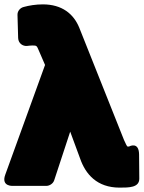

<svg xmlns="http://www.w3.org/2000/svg" viewBox="-56 -812 657 878"><path d="M52 -780C36 -776 23 -761 24 -743L27 -638C28 -613 49 -600 68 -602C79 -603 83 -604 92 -604C112 -604 112 -603 121 -582L150 -515L-32 -13C-52 42 3 38 3 38H156C170 38 187 28 192 12L265 -210L310 -88C335 -15 388 46 491 46C534 46 581 46 581 5L580 -106C579 -167 534 -142 534 -142H527C525 -142 518 -156 511 -172L307 -684C281 -749 227 -792 140 -792C108 -792 77 -787 52 -780Z"/></svg>

Font: Asimov Print
Style: E
Weight: 500
Designer: Google
Version: Version 2.000980; 2014